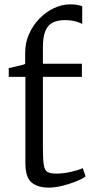

<svg xmlns="http://www.w3.org/2000/svg" viewBox="-20 -846 422 877"><path d="M203 11Q153.5 11 124.8 -12Q96 -35 96 -101V-495H20V-535Q29 -537 45.2 -540.5Q61.5 -544 76.2 -547.8Q91 -551.5 95 -554Q95 -567 95 -579.8Q95 -592.5 95 -605Q95 -651 113 -691.2Q131 -731.5 160.8 -761.8Q190.5 -792 226.8 -809Q263 -826 299.5 -826Q322 -826 334.2 -823.5Q346.5 -821 355.5 -818V-736Q349 -741.5 326.8 -747.8Q304.5 -754 277 -754Q242.5 -754 220.2 -742.5Q198 -731 187 -704Q176 -677 176 -631V-555H354V-495H176V-172Q176 -116.5 180.2 -91.5Q184.5 -66.5 198 -59.8Q211.5 -53 239 -53Q270 -53 305.8 -61.5Q341.5 -70 358 -78L371 -40Q356.5 -29 327.2 -17.2Q298 -5.5 264.2 2.8Q230.5 11 203 11Z"/></svg>

Font: Merriweather Light
Style: Regular
Weight: 300
Designer: Eben Sorkin
Foundry: Eben Sorkin
Version: Version 2.100